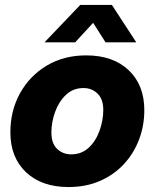

<svg xmlns="http://www.w3.org/2000/svg" viewBox="-20 -754 633 786"><path d="M260.7 11.7Q150.9 11.7 86.7 -48.8Q22.5 -109.4 22.5 -211.9Q22.5 -300.8 62 -372.3Q101.6 -443.8 171.6 -485.6Q241.7 -527.3 332.5 -527.3Q442.9 -527.3 506.8 -466.6Q570.8 -405.8 570.8 -303.2Q570.8 -239.7 549.3 -182.9Q527.8 -126 487.3 -82.3Q446.8 -38.6 389.4 -13.4Q332 11.7 260.7 11.7ZM271.5 -122.1Q314.5 -122.1 343.8 -149.9Q373 -177.7 387.9 -220Q402.8 -262.2 402.8 -304.2Q402.8 -348.1 379.4 -370.8Q356 -393.6 321.8 -393.6Q279.3 -393.6 250 -365.7Q220.7 -337.9 205.6 -295.9Q190.4 -253.9 190.4 -210.9Q190.4 -167 213.9 -144.5Q237.3 -122.1 271.5 -122.1ZM287.6 -580.6H162.6V-581.1L308.6 -733.9H438L537.6 -581.1V-580.6H412.1L361.3 -660.6Z"/></svg>

Font: Inter Display ExtraBold
Style: Italic
Weight: 800
Italic angle: -9.39999°
Designer: Rasmus Andersson
Foundry: rsms
Version: Version 4.000;git-a52131595